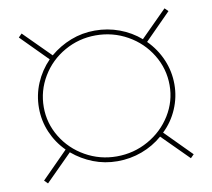

<svg xmlns="http://www.w3.org/2000/svg" viewBox="-72 -710 869 786"><g transform="rotate(-10 363.0 -317.5)"><path d="M566 -129 674 -20 660 -6 551 -115Q513 -82 464.5 -64Q416 -46 363 -46Q310 -46 262.5 -64.5Q215 -83 176 -116L66 -6L52 -20L161 -130Q124 -167 103.5 -215Q83 -263 83 -316Q83 -370 103.5 -418.5Q124 -467 161 -505L52 -615L66 -629L176 -519Q215 -552 262.5 -570.5Q310 -589 363 -589Q416 -589 464.5 -571Q513 -553 551 -520L660 -629L674 -615L566 -506Q604 -468 625 -419Q646 -370 646 -316Q646 -263 625 -214Q604 -165 566 -129ZM363 -66Q434 -66 494.5 -100Q555 -134 590.5 -191.5Q626 -249 626 -316Q626 -384 590.5 -442.5Q555 -501 494.5 -535Q434 -569 363 -569Q293 -569 233 -535Q173 -501 138 -442.5Q103 -384 103 -316Q103 -249 138 -191.5Q173 -134 233 -100Q293 -66 363 -66Z"/></g></svg>

Font: Montserrat-Arabic Thin
Style: Regular
Weight: 250
Designer: Mohamed Gaber
Foundry: Kief Type Foundry
Version: Version 5.008